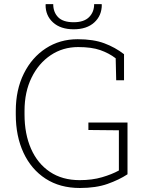

<svg xmlns="http://www.w3.org/2000/svg" viewBox="-20 -914 724 944"><path d="M372.6 10.3Q274.9 10.3 204.3 -35.4Q133.8 -81.1 95.7 -162.6Q57.6 -244.1 57.6 -351.1V-368.2Q57.6 -472.7 97.2 -552.2Q136.7 -631.8 205.6 -676.5Q274.4 -721.2 361.8 -721.2Q439 -721.2 492.7 -701.2Q546.4 -681.2 589.8 -647.5V-519.5H551.3L548.8 -627.4Q515.6 -652.8 472.9 -667.7Q430.2 -682.6 364.3 -682.6Q289.1 -682.6 229.5 -642.8Q169.9 -603 135.3 -532.5Q100.6 -461.9 100.6 -369.1V-351.1Q100.6 -255.4 132.6 -182.6Q164.6 -109.9 225.3 -69.1Q286.1 -28.3 371.6 -28.3Q433.1 -28.3 481.4 -42.5Q529.8 -56.6 564.5 -75.7V-273.4L414.6 -274.9V-311.5H606.9V-57.1Q565.4 -29.8 508.8 -9.8Q452.1 10.3 372.6 10.3ZM342.3 -770Q277.8 -770 240.7 -803.7Q203.6 -837.4 204.1 -890.6L205.1 -893.6H241.7Q241.7 -854 265.9 -829.3Q290 -804.7 342.3 -804.7Q392.6 -804.7 417.7 -829.6Q442.9 -854.5 442.9 -893.6H479.5L480.5 -890.6Q480.5 -837.4 443.6 -803.7Q406.7 -770 342.3 -770Z"/></svg>

Font: Roboto Slab ExtraLight
Style: Regular
Weight: 250
Designer: Google
Version: Version 2.000; ttfautohint (v1.8.1.43-b0c9)